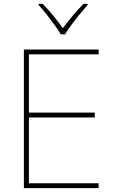

<svg xmlns="http://www.w3.org/2000/svg" viewBox="-20 -969 590 989"><path d="M488 0H103V-714H488V-689H129V-389H468V-364H129V-25H488ZM431 -949V-943Q413 -923 390.5 -895.5Q368 -868 347.5 -840.5Q327 -813 315 -792H293Q281 -813 261 -840.5Q241 -868 219.5 -895.5Q198 -923 179 -943V-949H200Q228 -921 255.5 -887Q283 -853 304 -824Q325 -853 353.5 -887Q382 -921 410 -949Z"/></svg>

Font: Noto Sans Cherokee Thin
Style: Regular
Weight: 100
Designer: Monotype Design Team
Foundry: Monotype Imaging Inc.
Version: Version 2.001; ttfautohint (v1.8.4.7-5d5b)